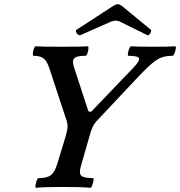

<svg xmlns="http://www.w3.org/2000/svg" viewBox="-20 -888 856 912"><path d="M151 4Q147 4 148.5 -7.5Q150 -19 154.5 -30.5Q159 -42 164 -42Q203 -42 221 -55.5Q239 -69 251 -106L289 -231Q295 -251 298 -265.5Q301 -280 301 -288Q301 -296 298.5 -307Q296 -318 291 -331L216 -559Q204 -597 188 -610Q172 -623 139 -623Q135 -623 136 -634Q137 -645 141 -656.5Q145 -668 149 -668Q163 -667 194 -666.5Q225 -666 273 -666Q321 -666 352 -666.5Q383 -667 396 -668Q401 -668 400 -656.5Q399 -645 395 -634Q391 -623 386 -623Q358 -623 344 -618Q330 -613 327.5 -601Q325 -589 332 -567L400 -359L413 -357L614 -567Q645 -599 640 -611Q635 -623 590 -623Q586 -623 587.5 -634Q589 -645 593.5 -656.5Q598 -668 603 -668Q617 -667 643 -666.5Q669 -666 707 -666Q745 -666 771.5 -666.5Q798 -667 812 -668Q817 -668 815 -656.5Q813 -645 808.5 -634Q804 -623 799 -623Q777 -623 759 -618.5Q741 -614 723 -602.5Q705 -591 682 -569Q659 -547 626 -512L439 -313Q419 -293 407 -248L364 -98Q354 -65 366 -53.5Q378 -42 421 -42Q426 -42 424 -30.5Q422 -19 418 -7.5Q414 4 409 4Q390 2 358 1Q326 0 280 0Q234 0 202 1Q170 2 151 4ZM362 -721Q356 -719 350 -724Q344 -729 341.5 -736.5Q339 -744 344 -747L515 -858Q530 -868 540 -868Q550 -868 565 -855L696 -747Q701 -743 694 -730.5Q687 -718 680 -721L548 -786Q540 -790 529 -790Q525 -790 519.5 -789Q514 -788 509 -786Z"/></svg>

Font: Junicode VF
Style: Italic
Weight: 400
Italic angle: -11°
Designer: Peter S. Baker
Version: Version 2.209